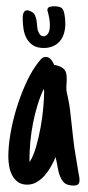

<svg xmlns="http://www.w3.org/2000/svg" viewBox="-20 -576 279 607"><path d="M231.4 -6.3Q231.4 3.4 226.6 7.1Q221.7 10.7 212.9 10.7Q189.9 10.7 179.9 -1.5Q169.9 -13.7 165 -33.7Q163.6 -40.5 162.1 -47.6Q160.6 -54.7 159.7 -61.5Q158.7 -67.9 157.7 -70.3Q156.7 -72.8 155.8 -79.6Q149.9 -65.4 141.4 -50Q132.8 -34.7 121.6 -21.7Q110.4 -8.8 96.4 -0.5Q82.5 7.8 65.9 7.8Q48.3 7.8 36.6 -0.7Q24.9 -9.3 18.3 -22.2Q11.7 -35.2 9 -50.8Q6.3 -66.4 6.3 -80.6Q6.3 -113.8 12.9 -152.6Q19.5 -191.4 31.2 -230.2Q43 -269 58.6 -304.9Q74.2 -340.8 92.8 -367.7V-367.2L95.7 -371.6Q101.1 -378.9 108.2 -387.5Q115.2 -396 125 -396Q134.3 -396 141.1 -387.9Q147.9 -379.9 150.9 -371.1Q163.6 -368.7 171.4 -365Q179.2 -361.3 183.6 -356Q188 -350.6 189.5 -343.5Q190.9 -336.4 190.9 -328.1Q190.9 -324.7 190.9 -320.8Q190.9 -316.9 190.4 -313Q189.9 -309.1 189.9 -303.7Q189.9 -298.3 189.9 -293.9Q189.9 -289.1 191.7 -281.2Q193.4 -273.4 195.3 -265.1L198.7 -247.1Q201.2 -232.9 202.9 -214.8Q204.6 -196.8 207 -178.7Q209 -160.2 210.9 -142.8Q212.9 -125.5 214.8 -110.8L226.6 -38.6L228 -30.3Q229 -23.9 230.2 -18.6Q231.4 -13.2 231.4 -6.3ZM119.6 -287.1Q119.6 -288.1 119.1 -290.3Q118.7 -292.5 118.2 -294.9Q106.9 -271 98.4 -242.9Q89.8 -214.8 84.2 -185.8Q78.6 -156.7 75.9 -127.7Q73.2 -98.6 73.2 -72.8Q73.2 -70.3 73.2 -68.4Q73.2 -66.4 73.7 -64.5V-64Q85.4 -82 94 -111.6Q102.5 -141.1 108.4 -173.6Q114.3 -206.1 116.9 -236.6Q119.6 -267.1 119.6 -287.1ZM186.5 -501.5Q186.5 -484.9 182.4 -470.7Q178.2 -456.5 169.7 -446.3Q161.1 -436 148.2 -430.2Q135.3 -424.3 118.2 -424.3Q97.7 -424.3 84.7 -432.6Q71.8 -440.9 64.5 -454.1Q57.1 -467.3 54.4 -483.9Q51.8 -500.5 51.8 -517.1Q51.8 -520.5 52 -524.9Q52.2 -529.3 53.7 -533.4Q55.2 -537.6 57.9 -540.5Q60.5 -543.5 65.4 -543.5Q70.3 -543.5 76.2 -540.5Q86.9 -536.1 90.6 -527.8Q94.2 -519.5 95.7 -509.8Q97.2 -500 97.9 -489.7Q98.6 -479.5 103.5 -471.2Q108.4 -461.4 117.2 -461.4Q123.5 -461.4 127.7 -465.1Q131.8 -468.8 134 -473.9Q136.2 -479 137 -484.9Q137.7 -490.7 137.7 -495.6Q137.7 -507.3 135.7 -518.3Q133.8 -529.3 130.9 -539.6Q129.9 -541 129.9 -542.2Q129.9 -543.5 129.9 -544.4Q129.9 -552.2 137 -554.2Q144 -556.2 149.4 -556.2Q165 -556.2 172.9 -552Q180.7 -547.9 183.6 -531.7Q186.5 -517.1 186.5 -501.5Z"/></svg>

Font: Just Another Hand
Style: Regular
Weight: 400
Designer: Astigmatic (AOETI)
Foundry: Astigmatic (AOETI)
Version: Version 1.000